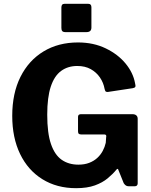

<svg xmlns="http://www.w3.org/2000/svg" viewBox="-20 -974 792 1004"><path d="M378 10Q277 10 201.5 -37Q126 -84 85 -169Q44 -254 44 -368Q44 -486 87 -572Q130 -658 207.5 -705Q285 -752 388 -752Q469 -752 533 -721Q597 -690 636.5 -642Q676 -594 686 -540Q690 -525 687.5 -520Q685 -515 675 -513L543 -493Q534 -493 531.5 -497Q529 -501 527 -509Q521 -542 502.5 -569Q484 -596 454.5 -612.5Q425 -629 384 -629Q335 -629 299.5 -603Q264 -577 245.5 -521Q227 -465 227 -374Q227 -278 246.5 -221Q266 -164 302.5 -138.5Q339 -113 390 -113Q422 -113 446.5 -122.5Q471 -132 488.5 -148Q506 -164 517 -184.5Q528 -205 533 -227L535 -256Q539 -271 525 -271H404Q396 -271 392 -274.5Q388 -278 388 -288V-363Q388 -377 404 -377H671Q686 -377 693 -370.5Q700 -364 700 -353V-15Q700 -8 696 -4Q692 0 685 0H653Q645 0 639 -3.5Q633 -7 627 -16L598 -88Q597 -91 594.5 -91Q592 -91 588 -86Q570 -64 543 -41.5Q516 -19 476 -4.5Q436 10 378 10ZM458 -936V-830Q458 -818 451.5 -812Q445 -806 431 -806H323Q310 -806 305.5 -811.5Q301 -817 301 -828V-935Q301 -954 317 -954H442Q458 -954 458 -936Z"/></svg>

Font: Libre Franklin
Style: Bold
Weight: 700
Designer: Pablo Impallari, Rodrigo Fuenzalida, Nhung Nguyen
Foundry: Impallari Type
Version: Version 3.000